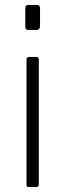

<svg xmlns="http://www.w3.org/2000/svg" viewBox="-20 -762 266 782"><path d="M138 -13Q138 -6 135.5 -3Q133 0 125 0H100Q92 0 90 -2.5Q88 -5 88 -11V-519Q88 -530 98 -530H128Q138 -530 138 -519ZM143 -656Q143 -640 129 -640H95Q88 -640 85.5 -644Q83 -648 83 -654V-728Q83 -742 96 -742H130Q143 -742 143 -729Z"/></svg>

Font: Libre Franklin Thin ExtraLight
Style: Regular
Weight: 250
Version: Version 3.000